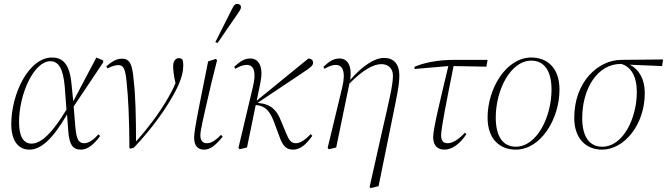

<svg xmlns="http://www.w3.org/2000/svg" viewBox="-20 -758 3432 988"><path d="M78 -129C78 -276 155 -443 239 -443C283 -443 305 -402 313 -314L322 -194C251 -76 193 -19 142 -19C98 -19 78 -61 78 -129ZM131 12C192 12 252 -44 325 -169L331 -87C336 -11 356 12 397 12C433 12 467 -19 495 -58L487 -67C464 -42 439 -21 414 -21C384 -21 374 -41 368 -102L359 -210L511 -437V-447L476 -462L357 -237L348 -325C339 -428 303 -462 248 -462C127 -462 38 -274 38 -119C38 -33 75 12 131 12Z M646 3 649 7 669 2C766 -101 838 -203 884 -291C918 -357 923 -395 923 -422C923 -436 921 -447 918 -453C914 -456 907 -459 901 -459C883 -459 871 -443 871 -417C871 -399 875 -371 877 -359L883 -330C877 -315 872 -304 865 -291C821 -206 760 -120 680 -30C680 -160 677 -268 668 -344C661 -425 650 -456 607 -456C580 -456 557 -442 527 -417L533 -406C556 -417 573 -423 588 -423C614 -423 625 -409 632 -331C640 -254 645 -155 646 3Z M1030 12C1061 12 1088 -8 1126 -55L1117 -64C1086 -32 1065 -21 1044 -21C1026 -21 1011 -32 1011 -61C1011 -85 1022 -134 1069 -336L1097 -448L1091 -455L1051 -442L1008 -227C986 -114 979 -74 979 -49C979 -9 997 12 1030 12ZM1088 -541 1100 -537C1131 -584 1164 -630 1196 -677C1213 -702 1220 -711 1220 -721C1220 -732 1212 -738 1200 -738C1186 -738 1179 -722 1169 -702C1142 -648 1115 -595 1088 -541Z M1207 3 1213 10 1251 1 1296 -218 1301 -217C1346 -212 1370 -186 1392 -125L1418 -55C1434 -10 1451 12 1488 12C1523 12 1554 -12 1587 -59L1579 -68C1557 -45 1528 -21 1504 -21C1478 -21 1468 -35 1453 -71L1426 -136C1405 -190 1375 -222 1311 -228L1306 -229L1535 -382C1582 -413 1591 -421 1591 -436C1591 -450 1580 -456 1567 -457L1301 -240L1320 -333C1336 -410 1315 -457 1268 -457C1239 -457 1217 -444 1185 -414L1191 -404C1213 -417 1232 -424 1249 -424C1285 -424 1301 -392 1281 -309C1256 -205 1232 -101 1207 3Z M1882 204 1887 210 1928 200 1997 -139C2020 -254 2035 -316 2035 -370C2035 -430 2004 -460 1957 -460C1906 -460 1847 -420 1782 -347C1792 -416 1771 -457 1727 -457C1698 -457 1676 -444 1644 -414L1650 -404C1672 -417 1691 -424 1708 -424C1742 -424 1761 -391 1741 -308C1716 -204 1691 -101 1666 3L1672 10L1710 1L1778 -328C1847 -398 1902 -428 1942 -428C1976 -428 2002 -408 2002 -368C2002 -320 1982 -238 1945 -77Z M2113 -403 2287 -418C2246 -245 2209 -96 2209 -52C2209 -9 2232 12 2267 12C2306 12 2348 -18 2380 -68L2372 -75C2346 -46 2312 -21 2284 -21C2262 -21 2250 -32 2250 -62C2250 -100 2279 -242 2314 -418L2483 -415L2489 -450H2319C2232 -450 2160 -435 2113 -414Z M2634 12C2764 12 2859 -147 2859 -297C2859 -412 2793 -462 2714 -462C2585 -462 2489 -303 2489 -153C2489 -38 2556 12 2634 12ZM2634 -3C2571 -3 2531 -52 2531 -153C2531 -295 2607 -446 2714 -446C2778 -446 2818 -397 2818 -297C2818 -155 2742 -3 2634 -3Z M3078 12C3192 12 3298 -116 3298 -279C3298 -352 3267 -402 3221 -425L3387 -418L3392 -452L3177 -450C3056 -449 2935 -335 2935 -152C2935 -42 2998 12 3078 12ZM2976 -150C2976 -303 3055 -429 3174 -429H3177C3226 -415 3257 -367 3257 -284C3257 -151 3187 -3 3079 -3C3015 -3 2976 -52 2976 -150Z"/></svg>

Font: Source Serif 4 Display Light
Style: Italic
Weight: 300
Italic angle: -12°
Designer: Frank Grießhammer
Foundry: Adobe Systems Incorporated
Version: Version 4.004;hotconv 1.0.117;makeotfexe 2.5.65602